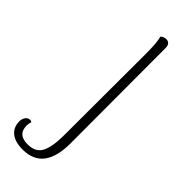

<svg xmlns="http://www.w3.org/2000/svg" viewBox="-310 -539 800 800"><g transform="rotate(45 90.0 -139.5)"><path d="M-61 161Q-61 147 -53.5 136Q-46 125 -32 125Q-27 125 -23 129Q-27 140 -27 153Q-27 205 31 205Q78 205 95 171.5Q112 138 112 70L113 -412Q113 -477 105 -504Q117 -514 130 -514Q141 -514 147.5 -507Q154 -500 154 -487L155 75Q155 235 32 235Q-13 235 -37 215.5Q-61 196 -61 161Z"/></g></svg>

Font: Arima Madurai ExtraLight
Style: Regular
Weight: 275
Designer: Joana Correia and Natanael Gama
Foundry: NDISCOVER
Version: Version 1.020